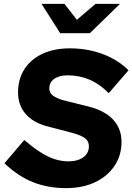

<svg xmlns="http://www.w3.org/2000/svg" viewBox="-20 -959 682 989"><path d="M320 10Q226 10 149 -21Q72 -52 3 -118L105 -238Q172 -180 225 -154Q278 -128 333 -128Q365 -128 388.5 -137.5Q412 -147 425 -164.5Q438 -182 438 -205Q438 -230 420.5 -245Q403 -260 358 -273L217 -310Q147 -330 110 -374.5Q73 -419 73 -482Q73 -552 106 -603Q139 -654 199 -682Q259 -710 340 -710Q430 -710 509 -680.5Q588 -651 642 -597L540 -479Q494 -526 441.5 -548.5Q389 -571 328 -571Q285 -571 259.5 -553Q234 -535 234 -504Q234 -482 251 -468Q268 -454 305 -443L437 -410Q520 -389 563 -342.5Q606 -296 606 -228Q606 -158 569.5 -104Q533 -50 469 -20Q405 10 320 10ZM290 -788 194 -939H312L376 -857L472 -939H598L443 -788Z"/></svg>

Font: Red Hat Text VF
Style: Italic
Weight: 300
Italic angle: -12°
Designer: Pentagram, MCKL
Foundry: Pentagram, MCKL
Version: Version 1.023